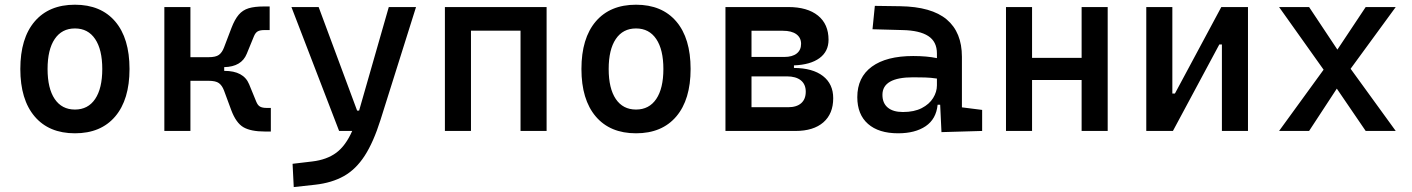

<svg xmlns="http://www.w3.org/2000/svg" viewBox="-20 -547 5899 802"><path d="M293 9.8Q184.6 9.8 124.8 -60.5Q64.9 -130.9 64.9 -258.8Q64.9 -387.2 124.8 -457.3Q184.6 -527.3 293 -527.3Q401.4 -527.3 461.2 -457.3Q521 -387.2 521 -258.8Q521 -130.9 461.2 -60.5Q401.4 9.8 293 9.8ZM293 -89.4Q347.7 -89.4 377.4 -133.5Q407.2 -177.7 407.2 -258.8Q407.2 -339.8 377.4 -384Q347.7 -428.2 293 -428.2Q238.3 -428.2 208.5 -384Q178.7 -339.8 178.7 -258.8Q178.7 -177.7 208.5 -133.5Q238.3 -89.4 293 -89.4Z M666.5 0V-517.6H775.4V-308.1H851.1Q881.3 -308.1 894.5 -317.9Q907.7 -327.6 915.5 -348.1L946.8 -430.2Q960.4 -465.8 977.1 -485.4Q993.7 -504.9 1018.6 -512.5Q1043.5 -520 1082.5 -520H1106.4V-421.4H1084Q1066.4 -421.4 1056.6 -416Q1046.9 -410.6 1040.5 -395L1010.7 -322.3Q988.8 -268.1 916.5 -266.6V-251H917Q997.6 -251 1020.5 -195.3L1050.3 -122.6Q1056.6 -106.9 1066.4 -101.6Q1076.2 -96.2 1093.8 -96.2H1111.3V2.4H1087.4Q1027.8 2.4 996.8 -15.6Q965.8 -33.7 945.8 -87.4L915.5 -169.4Q907.7 -189.9 894.5 -199.7Q881.3 -209.5 851.1 -209.5H775.4V0Z M1396.5 0 1197.3 -517.6H1311L1471.7 -85H1480L1604 -517.6H1717.8L1569.3 -45.9Q1540 46.9 1503.4 103.5Q1466.8 160.2 1416.5 188.5Q1366.2 216.8 1296.4 224.6L1207 234.4L1202.1 137.2L1284.7 127.4Q1345.2 120.1 1384.5 91.1Q1423.8 62 1451.2 0Z M1838.4 0V-517.6H2263.2V0H2154.3V-418.9H1947.3V0Z M2636.7 9.8Q2528.3 9.8 2468.5 -60.5Q2408.7 -130.9 2408.7 -258.8Q2408.7 -387.2 2468.5 -457.3Q2528.3 -527.3 2636.7 -527.3Q2745.1 -527.3 2804.9 -457.3Q2864.7 -387.2 2864.7 -258.8Q2864.7 -130.9 2804.9 -60.5Q2745.1 9.8 2636.7 9.8ZM2636.7 -89.4Q2691.4 -89.4 2721.2 -133.5Q2751 -177.7 2751 -258.8Q2751 -339.8 2721.2 -384Q2691.4 -428.2 2636.7 -428.2Q2582 -428.2 2552.2 -384Q2522.5 -339.8 2522.5 -258.8Q2522.5 -177.7 2552.2 -133.5Q2582 -89.4 2636.7 -89.4Z M3010.3 0V-517.6H3272.5Q3352.5 -517.6 3396.7 -481.9Q3440.9 -446.3 3440.9 -380.9Q3440.9 -332 3403.1 -304.2Q3365.2 -276.4 3296.4 -273.9V-263.2Q3374.5 -262.7 3417.5 -229.5Q3460.4 -196.3 3460.4 -136.7Q3460.4 -71.8 3419.2 -35.9Q3377.9 0 3302.7 0ZM3250 -418.5H3119.1V-309.1H3255.9Q3289.6 -309.1 3307.9 -323.5Q3326.2 -337.9 3326.2 -363.8Q3326.2 -389.6 3306.4 -404.1Q3286.6 -418.5 3250 -418.5ZM3266.6 -228H3119.1V-99.1H3272Q3307.6 -99.1 3326.7 -116Q3345.7 -132.8 3345.7 -164.1Q3345.7 -194.8 3325.2 -211.4Q3304.7 -228 3266.6 -228Z M3731.4 9.8Q3650.4 9.8 3605.7 -29.5Q3561 -68.8 3561 -141.1Q3561 -224.1 3621.8 -268.6Q3682.6 -313 3794.4 -313Q3851.6 -313 3893.6 -304.2V-323.7Q3893.6 -373 3857.4 -396.5Q3821.3 -419.9 3750 -421.4L3624.5 -424.8L3634.3 -522.5L3740.2 -521Q3871.1 -519 3934.6 -465.6Q3998 -412.1 3998 -309.6V-98.6L4082.5 -87.9V0L3912.6 4.9L3907.2 -109.4H3896.5Q3890.6 -49.8 3846.7 -20Q3802.7 9.8 3731.4 9.8ZM3751.5 -79.1Q3798.8 -79.1 3830.3 -95.5Q3861.8 -111.8 3877.7 -137.5Q3893.6 -163.1 3893.6 -190.4V-218.8Q3868.7 -222.7 3844.2 -223.4Q3819.8 -224.1 3793.9 -224.1Q3666 -224.1 3666 -150.9Q3666 -116.2 3688.2 -97.7Q3710.4 -79.1 3751.5 -79.1Z M4182.1 0V-517.6H4291V-305.2H4498V-517.6H4606.9V0H4498V-212.9H4291V0Z M4768.1 0V-517.6H4877V-156.2H4887.7L5081.5 -517.6H5192.9V0H5084V-361.3H5073.2L4879.4 0Z M5322.8 0 5508.8 -255.9 5322.8 -517.6H5448.2L5566.4 -339.8L5684.6 -517.6H5810.1L5621.6 -259.8L5810.1 0H5684.6L5564 -176.8L5448.2 0Z"/></svg>

Font: Caskaydia Cove Medium
Style: Regular
Weight: 500
Monospace: yes
Designer: Aaron Bell
Foundry: Saja Typeworks
Version: Version 4.300; ttfautohint (v1.8.3)